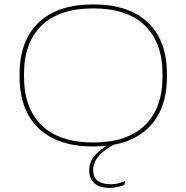

<svg xmlns="http://www.w3.org/2000/svg" viewBox="-20 -670 866 892"><path d="M488.5 203Q444 203 419.2 181.8Q394.5 160.5 394.5 121V120.5Q394.5 81.5 421 51.5Q447.5 21.5 487.5 1.5L512.5 -4V0Q468.5 22.5 440.8 52.5Q413 82.5 413 119V120Q413 155 434.5 170.5Q456 186 492 186Q510 186 527 182.5Q544 179 562 170L558 188Q547 194.5 527.2 198.8Q507.5 203 488.5 203ZM413 10.5Q248 10.5 159.5 -74Q71 -158.5 71 -314.5V-325Q71 -481 159.5 -565.2Q248 -649.5 413 -649.5Q578.5 -649.5 667.2 -565.2Q756 -481 755.5 -325V-314.5Q755.5 -158.5 667 -74Q578.5 10.5 413 10.5ZM413 -8Q570 -8 652.5 -87.5Q735 -167 735 -314.5V-325Q735 -473 652.5 -552Q570 -631 413 -631Q256.5 -631 174 -552Q91.5 -473 91.5 -325V-314.5Q91.5 -167 174 -87.5Q256.5 -8 413 -8Z"/></svg>

Font: Anek Latin Expanded Thin
Style: Regular
Weight: 250
Width: 7
Designer: Yesha Goshar
Foundry: Ek Type
Version: Version 1.003